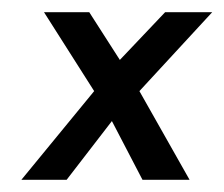

<svg xmlns="http://www.w3.org/2000/svg" viewBox="-20 -294 367 314"><path d="M327 -274H250L176 -196L126 -274H52L134 -145L15 0H89L163 -96L213 0H290L208 -145Z"/></svg>

Font: Hussar Tani
Style: DwaKurs
Weight: 700
Foundry: Cannot Into Space Fonts
Version: Version 0.92